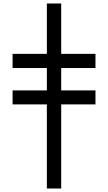

<svg xmlns="http://www.w3.org/2000/svg" viewBox="-20 -826 618 1098"><path d="M248 252V-806H330V252ZM52 -437V-518H526V-437ZM52 -229V-309H526V-229Z"/></svg>

Font: Menbere
Style: Regular
Weight: 400
Designer: Aleme Tadesse
Foundry: Sorkin Type Co
Version: Version 1.000